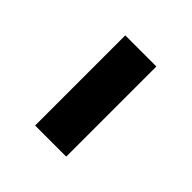

<svg xmlns="http://www.w3.org/2000/svg" viewBox="-4 -532 384 384"><g transform="rotate(-45 187.5 -340.0)"><path d="M315 -296H60V-384H315Z"/></g></svg>

Font: Iosevka Custom Semibold
Style: Regular
Weight: 600
Designer: Belleve Invis
Foundry: Belleve Invis
Version: Version 27.0.2; ttfautohint (v1.8.4)